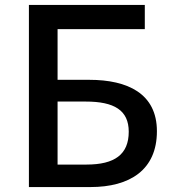

<svg xmlns="http://www.w3.org/2000/svg" viewBox="-20 -757 699 777"><path d="M97 0H346C505 0 615 -69 615 -226C615 -378 497 -434 341 -434H213V-639H566V-737H97ZM213 -91V-346H327C442 -346 501 -311 501 -224C501 -132 444 -91 330 -91Z"/></svg>

Font: Source Han Sans JP Medium
Style: Regular
Weight: 500
Designer: Ryoko NISHIZUKA 西塚涼子 (kana, bopomofo & ideographs); Paul D. Hunt (Latin, Greek & Cyrillic); Sandoll Communications 산돌커뮤니
Foundry: Adobe
Version: Version 2.002;hotconv 1.0.116;makeotfexe 2.5.65601